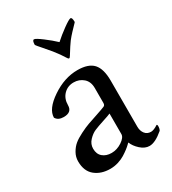

<svg xmlns="http://www.w3.org/2000/svg" viewBox="-159 -719 731 814"><g transform="rotate(-30 206.5 -312.0)"><path d="M222.7 -566.4Q245.1 -586.9 275.4 -608.9Q305.7 -630.9 313.5 -630.9Q321.3 -630.9 321.3 -608.4Q321.3 -607.4 313.5 -599.6Q305.7 -591.8 292 -577.1Q278.3 -562.5 267.6 -548.8Q255.9 -533.2 232.4 -495.1Q227.5 -486.3 223.6 -486.3Q219.7 -486.3 214.8 -495.1Q202.1 -516.6 178.7 -545.9Q166 -561.5 147.5 -582.5Q128.9 -603.5 126 -608.4Q126 -630.9 134.8 -630.9Q142.6 -630.9 171.9 -608.9Q201.2 -586.9 222.7 -566.4ZM254.9 -97.7V-198.2Q247.1 -194.3 216.8 -184.6Q186.5 -174.8 169.4 -167.5Q152.3 -160.2 136.2 -143.1Q120.1 -126 120.1 -103.5Q120.1 -77.1 136.7 -63Q153.3 -48.8 179.7 -48.8Q206.1 -48.8 230.5 -64.9Q254.9 -81.1 254.9 -97.7ZM228.5 -425.8Q282.2 -425.8 305.7 -399.9Q329.1 -374 329.1 -316.4V-90.8Q329.1 -70.3 339.8 -56.6Q350.6 -43 369.1 -43Q382.8 -43 403.3 -56.6Q407.2 -56.6 407.2 -48.8Q407.2 -36.1 402.3 -28.3Q362.3 5.9 334 5.9Q311.5 5.9 291 -12.7Q270.5 -31.2 262.7 -51.8Q261.7 -51.8 255.4 -45.4Q249 -39.1 238.3 -30.8Q227.5 -22.5 213.4 -13.7Q199.2 -4.9 180.2 1Q161.1 6.8 141.6 6.8Q96.7 6.8 67.4 -17.1Q38.1 -41 38.1 -88.9Q38.1 -110.4 48.8 -129.4Q59.6 -148.4 74.2 -160.6Q88.9 -172.9 114.3 -185.5Q139.6 -198.2 157.7 -204.6Q175.8 -210.9 205.1 -220.7Q234.4 -230.5 246.1 -235.4Q254.9 -238.3 254.9 -250V-323.2Q254.9 -354.5 235.4 -371.6Q215.8 -388.7 188.5 -388.7Q159.2 -388.7 139.6 -368.7Q120.1 -348.6 120.1 -316.4Q120.1 -282.2 80.1 -282.2Q52.7 -282.2 42 -300.8Q42 -342.8 103.5 -384.3Q165 -425.8 228.5 -425.8Z"/></g></svg>

Font: Crimson Text
Style: Roman
Weight: 400
Version: Version 0.13